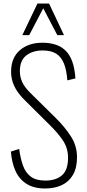

<svg xmlns="http://www.w3.org/2000/svg" viewBox="-20 -1062 492 1092"><path d="M237 10Q173 10 131.5 -16Q90 -42 68.5 -89Q47 -136 42 -200L89 -215Q96 -162 110.5 -121Q125 -80 155 -57.5Q185 -35 238 -35Q298 -35 332.5 -65Q367 -95 367 -165Q367 -218 339.5 -260.5Q312 -303 262 -352L114 -499Q77 -537 60 -575Q43 -613 43 -653Q43 -733 92.5 -776Q142 -819 221 -819Q262 -819 295 -808.5Q328 -798 352.5 -774.5Q377 -751 391 -712Q405 -673 409 -616L363 -605Q359 -662 344 -700Q329 -738 300 -756.5Q271 -775 222 -775Q167 -775 130 -747Q93 -719 93 -657Q93 -626 105.5 -597Q118 -568 152 -534L298 -390Q347 -342 382.5 -287.5Q418 -233 418 -168Q418 -107 395 -67.5Q372 -28 331 -9Q290 10 237 10ZM107 -862 193 -1042H259L344 -862H306L226 -1015L146 -862Z"/></svg>

Font: Oswald ExtraLight
Style: Regular
Weight: 250
Designer: Vernon Adams
Foundry: Vernon Adams
Version: Version 4.100; ttfautohint (v1.8.1.43-b0c9)